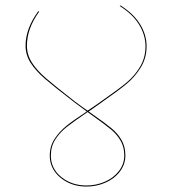

<svg xmlns="http://www.w3.org/2000/svg" viewBox="-20 -707 634 706"><path d="M364 -338 339 -320 306 -297 323 -285Q369 -253 391.5 -234Q414 -215 427.5 -191Q441 -167 441 -135Q441 -103 421 -76.5Q401 -50 368 -35.5Q335 -21 298 -21Q242 -21 202.5 -53.5Q163 -86 163 -135Q163 -169 180.5 -196Q198 -223 224 -244Q250 -265 299 -297Q259 -327 252 -332Q179 -388 145 -417.5Q111 -447 92.5 -476Q74 -505 74 -539Q74 -602 121 -666L124 -664Q79 -602 79 -539Q79 -506 97 -477.5Q115 -449 148.5 -420Q182 -391 255 -334Q266 -326 277.5 -317.5Q289 -309 302 -300L336 -323L364 -343Q416 -379 445.5 -403.5Q475 -428 495 -461.5Q515 -495 515 -537Q515 -578 491.5 -616.5Q468 -655 420 -685L423 -687Q471 -657 495 -618Q519 -579 519 -537Q519 -494 498 -459.5Q477 -425 446.5 -399.5Q416 -374 364 -338ZM320 -282 302 -295Q251 -260 226 -240.5Q201 -221 184 -195Q167 -169 167 -135Q167 -87 205.5 -56Q244 -25 298 -25Q334 -25 366 -39Q398 -53 417.5 -78.5Q437 -104 437 -135Q437 -166 423.5 -189.5Q410 -213 387.5 -231.5Q365 -250 320 -282Z"/></svg>

Font: FiraGO Four
Style: Regular
Weight: 100
Designer: bBox Type
Foundry: bBox Type GmbH
Version: Version 1.001